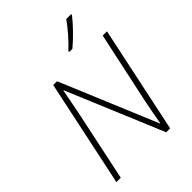

<svg xmlns="http://www.w3.org/2000/svg" viewBox="-264 -1080 1210 1210"><g transform="rotate(-45 340.5 -475.0)"><path d="M418 -798V-790H446C498 -833 562 -900 595 -943V-950H551C522 -907 461 -837 418 -798ZM48 0H87L188 -479C200 -536 209 -591 220 -645H222L492 0H527L678 -714H640L537 -233C526 -182 515 -119 506 -68H503L233 -714H199Z"/></g></svg>

Font: Noto Sans ExtraLight
Style: Italic
Weight: 200
Italic angle: -12°
Designer: Monotype Design Team
Foundry: Monotype Imaging Inc.
Version: Version 2.013